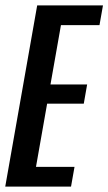

<svg xmlns="http://www.w3.org/2000/svg" viewBox="-50 -695 404 715"><path d="M-30.5 0 88.5 -675H333.5L320.5 -601.5H177L138 -380.5H274.5L262 -309H125.5L84 -73.5H227.5L214.5 0Z"/></svg>

Font: Anybody Condensed Medium
Style: Italic
Weight: 500
Width: 3
Italic angle: -10°
Designer: Tyler Finck
Foundry: Etcetera Type Company
Version: Version 1.010; ttfautohint (v1.8.3) -l 8 -r 50 -G 200 -x 14 